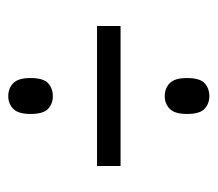

<svg xmlns="http://www.w3.org/2000/svg" viewBox="-51 -590 527 465"><g transform="rotate(90 212.5 -357.5)"><path d="M213 -493Q194 -493 181.5 -505Q169 -517 169 -547Q169 -578 181.5 -589.5Q194 -601 213 -601Q231 -601 243.5 -589.5Q256 -578 256 -547Q256 -517 243.5 -505Q231 -493 213 -493ZM43 -329V-386H382V-329ZM213 -114Q194 -114 181.5 -126Q169 -138 169 -168Q169 -199 181.5 -210.5Q194 -222 213 -222Q231 -222 243.5 -210.5Q256 -199 256 -168Q256 -138 243.5 -126Q231 -114 213 -114Z"/></g></svg>

Font: Noto Serif Lao ExtraCondensed
Style: Regular
Weight: 400
Width: 2
Designer: Monotype Design Team
Foundry: Monotype Imaging Inc.
Version: Version 2.003; ttfautohint (v1.8.4.7-5d5b)